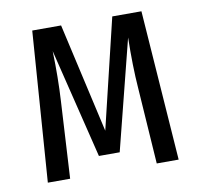

<svg xmlns="http://www.w3.org/2000/svg" viewBox="-65 -594 689 662"><g transform="rotate(-10 280.0 -263.0)"><path d="M471.2 -525.9 508.8 0H432.1L414.1 -267.1Q408.2 -344.7 410.2 -444.8L313 -60.1H240.2L146 -443.8Q148.9 -350.6 144 -268.1L128.9 0H50.8L88.9 -525.9H189.9L276.9 -142.1L369.1 -525.9Z"/></g></svg>

Font: Fira Sans Compressed Book
Style: Regular
Weight: 350
Width: 1
Designer: Carrois Corporate & Edenspiekermann AG
Foundry: Carrois Corporate GbR & Edenspiekermann AG
Version: Version 4.203;PS 004.203;hotconv 1.0.88;makeotf.lib2.5.64775